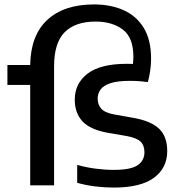

<svg xmlns="http://www.w3.org/2000/svg" viewBox="-20 -838 812 868"><path d="M13.5 -454V-544H116.5Q118.5 -678.5 194 -748.2Q269.5 -818 405 -818Q480.5 -818 538.8 -792Q597 -766 630 -711.8Q663 -657.5 663 -572.5Q663 -546 659 -518.2Q655 -490.5 648.5 -467Q632.5 -469 613.2 -470.8Q594 -472.5 567.5 -472.5Q511 -472.5 479 -461.8Q447 -451 434.2 -432.8Q421.5 -414.5 421.5 -392.5Q421.5 -365.5 437.5 -347Q453.5 -328.5 496.5 -320.5L584 -305Q662.5 -291 699.2 -256Q736 -221 736 -155Q736 -78.5 675.8 -34.2Q615.5 10 495 10Q453.5 10 410.8 4.8Q368 -0.5 329 -11.5V-92.5Q370 -81 412.2 -75.5Q454.5 -70 494.5 -70Q571 -70 602 -91Q633 -112 633 -149.5Q633 -180.5 616 -197.2Q599 -214 555.5 -222.5L468 -237.5Q387 -252 352.5 -289.8Q318 -327.5 318 -387.5Q318 -460.5 375.8 -505Q433.5 -549.5 553 -549.5Q565.5 -549.5 581 -549Q583 -566 583 -581.5Q583 -668.5 535 -704.5Q487 -740.5 412 -740.5Q320.5 -740.5 272.5 -692.5Q224.5 -644.5 224.5 -538V0H116.5V-454Z"/></svg>

Font: Encode Sans SmExp Md
Style: Regular
Weight: 500
Width: 6
Designer: Multiple Designers
Foundry: Impallari Type
Version: Version 3.002; ttfautohint (v1.8.3) -l 8 -r 50 -G 200 -x 14 